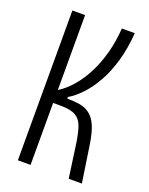

<svg xmlns="http://www.w3.org/2000/svg" viewBox="-128 -728 617 795"><g transform="rotate(20 181.0 -330.0)"><path d="M51 0V-660H107V-330Q138 -349 166 -381.5Q194 -414 215.5 -456Q237 -498 251 -549.5Q265 -601 269 -660H326Q321 -592 305 -536Q289 -480 265 -437Q241 -394 213 -364Q185 -334 156 -317V-310Q186 -310 210.5 -306Q235 -302 254.5 -288Q274 -274 287 -245.5Q300 -217 308 -167L333 0H275L257 -129Q250 -183 240 -214.5Q230 -246 207.5 -259.5Q185 -273 142 -273H107V0Z"/></g></svg>

Font: Bricolage Grotesque 72pt Condensed ExtraLight
Style: Regular
Weight: 250
Width: 3
Designer: Mathieu Triay
Foundry: Atelier Triay
Version: Version 1.001;gftools[0.9.33.dev8+g029e19f]